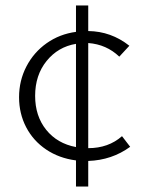

<svg xmlns="http://www.w3.org/2000/svg" viewBox="-20 -585 531 705"><path d="M304 6V100H259V4Q197 -4 149.5 -36Q102 -68 76 -118Q50 -168 50 -228Q50 -289 77 -341Q104 -393 151.5 -426.5Q199 -460 259 -468V-565H304V-471Q388 -470 455 -417L418 -377Q371 -422 304 -427V-41Q378 -41 428 -85L458 -46Q391 3 304 6ZM259 -45V-424Q193 -413 151 -361Q109 -309 109 -233Q109 -159 149.5 -108.5Q190 -58 259 -45Z"/></svg>

Font: Ysabeau SC Semilight
Style: Regular
Weight: 300
Designer: Christian Thalmann (Catharsis Fonts)
Version: Version 0.003